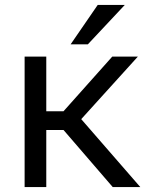

<svg xmlns="http://www.w3.org/2000/svg" viewBox="-20 -760 615 780"><path d="M80 0H168V-232H238L438 0H550L310 -276L540 -530H436L238 -308H168V-530H80ZM267 -580H337L487 -740H377Z"/></svg>

Font: Golos Text VF
Style: Regular
Weight: 400
Designer: A.Korolkova, Vitaly Kuzmin
Foundry: ParaType Ltd
Version: Version 2.005